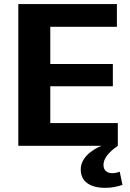

<svg xmlns="http://www.w3.org/2000/svg" viewBox="-20 -720 641 948"><path d="M193.1 -112.2H561.7V0H70.4V-700H557.2V-587.8H193.1L228.3 -674.6V-345.9L193.1 -403.9H537.2V-294.1H193.1L228.3 -352.1V-25.4ZM500.5 207.5Q443.1 207.5 410.9 184.4Q378.7 161.3 378.7 116.7Q378.7 79.6 408.3 47.8Q438 16 492.3 -5L561.7 0Q526.9 24 508.9 47.4Q491 70.9 491 94.7Q491 113.6 502.7 124.3Q514.3 135 533.7 135Q553.7 135 571.1 127.5L584.7 192.9Q567.6 199 545.7 203.2Q523.7 207.5 500.5 207.5Z"/></svg>

Font: Pathway Extreme 8pt Thin
Style: Regular
Weight: 100
Designer: Eduardo Rodriguez Tunni
Foundry: Eduardo Rodriguez Tunni
Version: Version 1.000